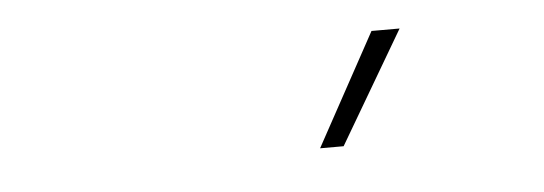

<svg xmlns="http://www.w3.org/2000/svg" viewBox="-26 -817 640 226"><g transform="rotate(-5 293.5 -704.0)"><path d="M417.5 -770H450.7L373 -637.7H345.2Z"/></g></svg>

Font: Roboto Mono Thin
Style: Italic
Weight: 250
Designer: Google
Version: Version 2.000985; 2015; ttfautohint (v1.3)